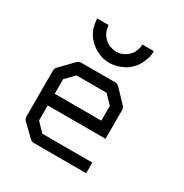

<svg xmlns="http://www.w3.org/2000/svg" viewBox="-150 -807 840 875"><g transform="rotate(30 270.0 -369.0)"><path d="M116 -231V-152L159 -107H422V-51H147Q135 -51 127 -59L65 -119Q57 -127 57 -140V-382Q57 -392 67 -402L128 -465Q139 -476 150 -476H331Q341 -476 352 -465L411 -403Q420 -394 420 -383V-231ZM117 -293H362V-371L319 -415H161L117 -370ZM113 -687H173Q175 -673 177 -664Q180 -653 186 -642Q190 -635 200 -625Q209.5 -615.5 219 -610Q227 -605.5 241 -602Q251.5 -599 263 -599Q275.5 -599 286 -602Q296.5 -605 307 -611Q316.5 -616.5 325 -625Q333.5 -633.5 339 -643Q344.5 -652.5 348 -667Q351 -677.5 351 -687H411Q411 -664 406 -649Q399.5 -629.5 391 -614Q381.5 -596.5 368 -583Q353.5 -568.5 338 -560Q321.5 -551 302 -545Q278 -539 265 -539Q243.5 -539 226 -543Q211.5 -546.5 190 -558Q173.5 -567 158 -581Q141 -598 134 -611Q123.5 -627.5 119 -647Q113 -671 113 -687Z"/></g></svg>

Font: ibm3270
Style: Regular
Weight: 400
Monospace: yes
Version: Version 2.0.3